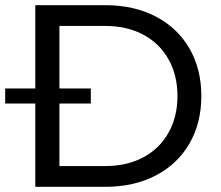

<svg xmlns="http://www.w3.org/2000/svg" viewBox="-41 -720 851 740"><path d="M95 -321H-21V-379H95V-700H365Q475 -700 559 -656.5Q643 -613 689 -533.5Q735 -454 735 -350Q735 -246 689 -166.5Q643 -87 559 -43.5Q475 0 365 0H95ZM643 -350Q643 -430 608.5 -491.5Q574 -553 511 -586.5Q448 -620 365 -620H188V-379H309V-321H188V-80H365Q448 -80 511 -113.5Q574 -147 608.5 -208.5Q643 -270 643 -350Z"/></svg>

Font: Goli
Style: Regular
Weight: 400
Designer: jaikishan Patel
Foundry: MagicType
Version: Version 1.000